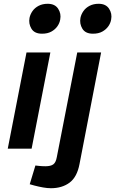

<svg xmlns="http://www.w3.org/2000/svg" viewBox="-20 -785 609 1014"><path d="M21 0 120 -508H246L147 0ZM202 -607Q162 -607 146 -633.5Q130 -660 136 -691Q140 -710 152 -727Q164 -744 184.5 -754.5Q205 -765 232 -765Q270 -765 287 -739Q304 -713 298 -682Q295 -663 283 -646Q271 -629 251 -618Q231 -607 202 -607ZM137 188 167 89 184 91Q192 92 202 92.5Q212 93 220 93Q248 93 261.5 83Q275 73 280 45L388 -508H514L400 81Q387 150 347.5 179.5Q308 209 249 209Q230 209 207.5 205Q185 201 162 195ZM471 -607Q431 -607 415 -633.5Q399 -660 405 -691Q409 -710 421 -727Q433 -744 453.5 -754.5Q474 -765 501 -765Q539 -765 556 -739Q573 -713 567 -682Q564 -663 552 -646Q540 -629 520 -618Q500 -607 471 -607Z"/></svg>

Font: REM Medium
Style: Italic
Weight: 500
Italic angle: -11°
Designer: Octavio Pardo
Foundry: Ashler Design
Version: Version 1.005;gftools[0.9.28]